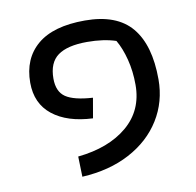

<svg xmlns="http://www.w3.org/2000/svg" viewBox="-64 -524 664 652"><g transform="rotate(-10 267.5 -197.5)"><path d="M167 -7Q274 -18 337.5 -71.5Q401 -125 401 -213Q401 -260 390.5 -301Q380 -342 363 -371Q321 -385 264 -385Q196 -385 163 -361Q130 -337 130 -282Q130 -237 158 -218Q186 -199 251 -195L239 -126Q151 -130 100.5 -170Q50 -210 50 -282Q50 -365 105 -411.5Q160 -458 269 -458Q379 -458 430 -397Q481 -336 481 -218Q481 -141 442.5 -79Q404 -17 333.5 20.5Q263 58 169 63Z"/></g></svg>

Font: Athiti Medium
Style: Regular
Weight: 500
Designer: CadsonDemak Team
Foundry: CadsonDemak
Version: Version 1.033